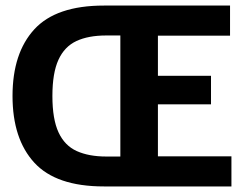

<svg xmlns="http://www.w3.org/2000/svg" viewBox="-20 -670 890 690"><path d="M811.7 0H353.3Q181.7 0 103.3 -85.4Q25 -170.8 25 -325Q25 -479.2 103.3 -564.6Q181.7 -650 353.3 -650H806.7V-541.7H547.5V-397.5H738.3V-295H547.5V-108.3H811.7ZM361.7 -107.5H412.5V-542.5H361.7Q297.5 -542.5 254.6 -522.5Q211.7 -502.5 190 -455Q168.3 -407.5 168.3 -325Q168.3 -241.7 190.4 -194.2Q212.5 -146.7 255.8 -127.1Q299.2 -107.5 361.7 -107.5Z"/></svg>

Font: Familjen Grotesk Variable
Style: Regular
Weight: 400
Designer: Anders Wikstroem, Jonas Baeckman, Matilda Gysing, Kristian Moeller
Foundry: Familjen STHLM AB
Version: Version 2.000